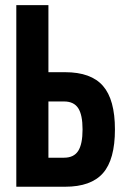

<svg xmlns="http://www.w3.org/2000/svg" viewBox="-20 -710 494 730"><path d="M42 -690.4H164.1V-435.5H227.5Q326.2 -435.5 371.6 -383.3Q417 -331.1 417 -217.8Q417 -103.5 371.6 -51.8Q326.2 0 227.5 0H42ZM223.6 -324.2H164.1V-110.4H223.6Q260.7 -110.4 277.3 -136.2Q293.9 -162.1 293.9 -217.8Q293.9 -273.4 277.3 -298.8Q260.7 -324.2 223.6 -324.2Z"/></svg>

Font: Dinish Condensed
Style: Bold
Weight: 700
Width: 3
Designer: Bert Driehuis
Foundry: Playbeing
Version: Version 3.006; git-39231f3c-release